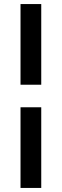

<svg xmlns="http://www.w3.org/2000/svg" viewBox="-20 -795 304 945"><path d="M183 -267V130H81V-267ZM183 -775V-378H81V-775Z"/></svg>

Font: Rising Sun SemiBold
Style: Regular
Weight: 600
Designer: Matt McInerney, Pablo Impallari, Rodrigo Fuenzalida (Raleway font), Stephen Hutchings (Greek), Cristiano Sobral (main ch
Foundry: The Rising Sun Project Authors
Version: Version 4.327; ttfautohint (v1.8.4.7-5d5b-dirty)